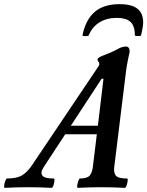

<svg xmlns="http://www.w3.org/2000/svg" viewBox="-97 -901 709 924"><path d="M-74 3Q-78 3 -77 -8Q-76 -19 -71.5 -30.5Q-67 -42 -63 -42Q-16 -42 9.5 -57.5Q35 -73 57 -106L377 -582Q381 -587 381 -593Q381 -599 377 -604Q372 -611 372 -615Q372 -624 405 -636Q438 -648 466 -663Q479 -671 490 -674Q501 -677 509 -677Q527 -677 527 -652Q523 -633 518.5 -612Q514 -591 510 -562L453 -99Q449 -71 460 -56.5Q471 -42 514 -42Q519 -42 517.5 -30.5Q516 -19 512 -8Q508 3 503 3Q446 0 391 0Q335 0 278 3Q273 3 274.5 -8Q276 -19 280 -30.5Q284 -42 288 -42Q323 -42 335 -56.5Q347 -71 350 -99L369 -255H217L114 -98Q96 -71 106.5 -56.5Q117 -42 161 -42Q166 -42 165 -30.5Q164 -19 160 -8Q156 3 151 3Q94 0 39 0Q-18 0 -74 3ZM392 -522 244 -296H374L401 -522ZM300 -731Q315 -806 358.5 -843.5Q402 -881 478 -881Q537 -881 564.5 -859Q592 -837 592 -793Q592 -780 589 -765Q586 -750 582 -731Q582 -729 574.5 -728Q567 -727 559.5 -728Q552 -729 552 -731Q552 -777 530.5 -796Q509 -815 466 -815Q417 -815 382 -793.5Q347 -772 330 -731Q328 -727 313.5 -727Q299 -727 300 -731Z"/></svg>

Font: Junicode
Style: Bold Italic
Weight: 700
Italic angle: -11°
Designer: Peter S. Baker
Version: Version 2.100; ttfautohint (v1.8.4)